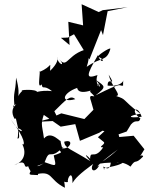

<svg xmlns="http://www.w3.org/2000/svg" viewBox="-20 -843 703 908"><path d="M237 -317C291 -370 312 -396 336 -374C263 -354 276 -403 344 -427C347 -435 337 -390 416 -417C433 -419 450 -460 448 -438C343 -437 426 -442 406 -409C457 -360 390 -417 410 -366L422 -324L379 -280L270 -307L209 -280L158 -267L259 -272ZM469 -173C486 -162 437 -146 468 -146C422 -78 405 -148 406 -77C443 -66 346 -151 407 -81C319 -137 284 -142 284 -173C339 -189 304 -125 266 -145C247 -120 300 -130 234 -108C247 -52 249 -56 191 -76C219 -151 213 -76 280 -150C249 -78 294 -90 273 -142C289 -105 269 -149 266 -179C270 -163 224 -231 188 -188C178 -264 167 -251 201 -337L181 -304L267 -244L336 -256L358 -177L449 -215L465 -225L533 -205L579 -221L599 -254C624 -284 636 -255 644 -283C592 -319 629 -352 650 -291C582 -282 584 -296 644 -305C549 -378 583 -371 529 -389C558 -391 506 -435 494 -490C534 -425 488 -486 489 -438C588 -429 560 -503 562 -438C536 -435 568 -460 432 -392C485 -433 478 -434 433 -465C481 -411 421 -433 441 -488C386 -469 385 -482 443 -582C461 -533 483 -561 445 -574C430 -574 503 -623 502 -612C484 -550 460 -576 390 -527C409 -582 388 -580 422 -616C295 -602 302 -508 259 -565C296 -522 250 -540 251 -573C254 -563 253 -543 217 -508C216 -561 231 -527 164 -502C177 -522 151 -413 177 -444C183 -415 183 -446 226 -412C169 -419 128 -400 157 -405C156 -426 60 -416 86 -414C42 -371 87 -367 56 -476C53 -397 42 -414 48 -346C81 -361 15 -339 49 -281C121 -307 91 -264 42 -347C51 -285 87 -177 62 -189C55 -202 68 -160 65 -236C97 -230 87 -193 31 -278C103 -186 98 -150 85 -162C111 -111 84 -73 47 -62C121 -101 78 -34 120 -61C96 -92 127 -6 149 -19C128 -62 147 -49 198 -76C181 -71 139 -31 157 -87C112 -8 103 -18 159 -15C176 -64 106 -69 143 -17C233 -40 207 5 287 45C282 -38 256 24 301 18C297 -2 324 -45 323 23C333 3 358 -22 421 -68C402 -38 428 -20 450 -62C436 -48 425 -53 537 -136C434 -42 412 -72 504 -74C497 -11 453 -83 474 -41C452 -52 537 -51 567 -78C493 -69 552 -90 597 -55C626 -98 615 -59 657 -103C649 -122 628 -78 663 -137L612 -201L544 -195L525 -269L443 -194ZM268 -664 315 -666 295 -662 330 -681 403 -562 458 -701 467 -677 489 -790 584 -809 466 -795 447 -786 366 -823 373 -723 303 -740 309 -630Z"/></svg>

Font: Hussar Lance
Style: Regular
Weight: 700
Foundry: Cannot Into Space Fonts, PlusOne Fonts
Version: Version 2.27